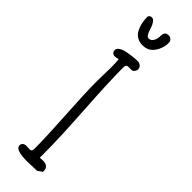

<svg xmlns="http://www.w3.org/2000/svg" viewBox="-321 -971 974 974"><g transform="rotate(45 166.5 -483.5)"><path d="M236.3 -936.5Q236.3 -946.8 228.3 -954.3Q220.2 -961.9 210 -961.9Q193.4 -961.9 187.5 -953.1Q181.6 -944.3 181.6 -924.3Q181.6 -908.2 172.6 -893.3Q163.6 -878.4 147.5 -878.4Q139.2 -878.4 131.6 -891.1Q124 -903.8 119.1 -922.4Q113.8 -940.4 104.5 -953.4Q95.2 -966.3 84.5 -966.3Q76.2 -966.3 71 -961.7Q65.9 -957 65.9 -950.7Q65.9 -905.3 83.5 -871.6Q92.8 -853 110.1 -842.5Q127.4 -832 150.4 -832Q184.6 -832 205.6 -854Q226.6 -876 234.4 -912.1Q236.3 -919.9 236.3 -936.5ZM247.6 -26.9Q247.6 -62 206.1 -62Q195.8 -62 185.5 -60.5V-99.1Q185.5 -200.7 173.3 -391.6Q161.1 -582.5 161.1 -684.1Q161.1 -695.8 165.5 -700.2Q169.9 -704.6 180.2 -704.6H188Q191.9 -704.1 197.8 -704.1Q208 -704.1 214.6 -712.2Q221.2 -720.2 221.2 -731Q221.2 -742.2 212.4 -750.2Q203.6 -758.3 191.9 -758.3Q161.6 -758.3 121.1 -751Q97.7 -746.6 83 -737.5Q68.4 -728.5 68.4 -716.8Q68.4 -692.9 91.8 -692.9Q102.1 -692.9 115.2 -697.3Q117.7 -671.4 117.7 -641.6L116.7 -590.8L115.7 -539.6Q115.7 -458.5 125 -308.6Q134.3 -158.2 134.3 -77.1Q134.3 -64 130.9 -58.8Q127.4 -53.7 119.6 -53.7L110.4 -54.7Q105.5 -55.2 98.6 -55.2Q68.4 -55.2 68.4 -31.2Q68.4 -1.5 154.8 -1.5Q172.4 -1.5 196.3 -2.9L222.7 -3.9L247.6 -21Z"/></g></svg>

Font: Amatica SC
Style: Bold
Weight: 400
Designer: Vernon Adams, Ben Nathan
Foundry: newtypography
Version: Version 2.000